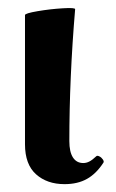

<svg xmlns="http://www.w3.org/2000/svg" viewBox="-20 -453 292 484"><path d="M43 -89.4V-415Q43 -419.4 74.7 -424.8Q106.4 -430.2 138.2 -432.1Q169.9 -434.1 169.4 -429.7Q154.8 -256.3 154.8 -97.2Q154.8 -70.3 163.8 -56.2Q172.9 -42 189.9 -42Q197.8 -42 205.3 -45.9Q212.9 -49.8 222.7 -59.1Q225.1 -61.5 230.5 -58.8Q235.8 -56.2 239.3 -51Q242.7 -45.9 240.7 -43Q222.7 -15.1 199.2 -2Q175.8 11.2 142.6 11.2Q98.6 11.2 70.8 -13.7Q43 -38.6 43 -89.4Z"/></svg>

Font: Junicode Two Beta VF
Style: Regular
Weight: 400
Designer: Peter S. Baker
Foundry: Briery Creek Software
Version: Version 1.031 beta; ttfautohint (v1.8.1.43-b0c9)